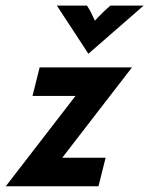

<svg xmlns="http://www.w3.org/2000/svg" viewBox="-57 -653 523 673"><path d="M-36.8 0 207.6 -316.7H56.9L81.9 -416.7H405.6L161.1 -100H313.2L288.2 0ZM252.8 -464.6 142.4 -633.3H247.9Q256.2 -620.8 262.5 -608.3Q268.8 -595.8 275.7 -580.6Q289.6 -595.8 302.4 -608.3Q315.3 -620.8 329.9 -633.3H446.5Z"/></svg>

Font: Afacad
Style: Italic
Weight: 400
Italic angle: -14°
Designer: Kristian Moeller
Foundry: Dicotype
Version: Version 1.000